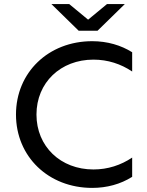

<svg xmlns="http://www.w3.org/2000/svg" viewBox="-20 -909 715 937"><path d="M430 8C501 8 568 -10 625 -46V-140C570 -103 506 -82 436 -82C276 -82 158 -194 158 -350C158 -506 276 -618 436 -618C506 -618 570 -597 625 -560V-654C571 -688 504 -708 430 -708C216 -708 58 -555 58 -350C58 -145 216 8 430 8ZM364 -759H456L589 -889H502L410 -813L318 -889H231Z"/></svg>

Font: Chess Sans Medium
Style: Regular
Weight: 500
Designer: Wolf Bōese
Foundry: Wolf Bōese
Version: Version 7.223;Glyphs 3.3 (3306)